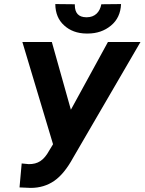

<svg xmlns="http://www.w3.org/2000/svg" viewBox="-20 -919 716 951"><path d="M481.9 -897.9C474.6 -858.4 449.2 -833.5 410.2 -833.5C408.7 -833.5 407.7 -833.5 406.7 -833.5C369.1 -834 350.6 -854.5 350.6 -894C350.6 -895 350.6 -896.5 350.6 -897.9L253.9 -898.9C254.4 -854 269 -818.8 297.9 -793C326.2 -767.1 362.8 -753.4 407.7 -752.9C410.2 -752.9 412.1 -752.9 414.6 -752.9C459.5 -752.9 498 -766.1 529.3 -792C561 -817.9 577.6 -853.5 579.6 -898.9ZM236.8 -710.9H90.8L242.7 -204.6L224.1 -173.8C196.3 -123.5 167.5 -106 122.6 -106L87.4 -109.4L76.7 9.3L131.8 11.7C176.3 11.7 215.3 0 249 -23.4C282.2 -46.4 313.5 -85 342.8 -138.7L675.8 -710.9H514.6L331.1 -375.5Z"/></svg>

Font: Roboto
Style: Bold Italic
Weight: 700
Italic angle: -12°
Designer: Google
Version: Version 2.137; 2017